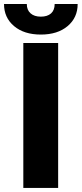

<svg xmlns="http://www.w3.org/2000/svg" viewBox="-49 -922 401 942"><path d="M236.3 0H65.4V-710.9H236.3ZM332 -902.3Q332 -835.4 282.7 -793.9Q233.4 -752.4 151.4 -752.4Q69.3 -752.4 20 -793.9Q-29.3 -835.4 -29.3 -902.3H82.5Q82.5 -873 100.8 -856.7Q119.1 -840.3 151.4 -840.3Q183.6 -840.3 201.4 -856.2Q219.2 -872.1 219.2 -902.3Z"/></svg>

Font: Roboto Black
Style: Regular
Weight: 900
Designer: Google
Version: Version 2.134; 2016